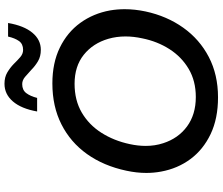

<svg xmlns="http://www.w3.org/2000/svg" viewBox="-88 -892 992 856"><g transform="rotate(-90 408.0 -464.0)"><path d="M402 12Q307.5 12 238.2 -21Q169 -54 126.8 -111Q84.5 -168 71 -242Q65 -274 65 -307.5Q65 -351 75 -397Q96.5 -498 149.2 -572Q202 -646 281.8 -686.2Q361.5 -726.5 464 -726.5Q555.5 -726.5 623.8 -693.2Q692 -660 734 -602Q776 -544 789.5 -469.5Q795 -437.5 795 -404Q795 -359 785 -311.5Q764.5 -216 712.5 -143Q660.5 -70 581.8 -29Q503 12 402 12ZM403.5 -87Q475 -87 528.8 -118.8Q582.5 -150.5 617 -204.5Q651.5 -258.5 665 -325.5Q673.5 -364.5 673.5 -400.5Q673.5 -440.5 663 -477Q643 -545.5 591.8 -586.5Q540.5 -627.5 462.5 -627.5Q389 -627.5 334.2 -595.5Q279.5 -563.5 244 -507.8Q208.5 -452 193.5 -381.5Q185.5 -344.5 185.5 -310.5Q185.5 -269 197.5 -232.5Q219 -165.5 272.2 -126.2Q325.5 -87 403.5 -87ZM614 -778Q584 -778 562.8 -790.8Q541.5 -803.5 525 -820Q508 -836 493 -848.5Q478 -861 461 -861Q434.5 -861 420.8 -842.8Q407 -824.5 399.5 -794.5H339Q351.5 -865 383.8 -902.5Q416 -940 462.5 -940Q492 -940 513 -927.5Q534 -915 550.5 -899Q566.5 -882.5 581.2 -869.8Q596 -857 613.5 -857Q640 -857 653 -875.2Q666 -893.5 673 -924H733.5Q721.5 -853.5 690.2 -815.8Q659 -778 614 -778Z"/></g></svg>

Font: Heraclito Medium
Style: Italic
Weight: 500
Italic angle: -12°
Designer: Kostas Bartsokas (font) & Cristiano Sobral (main changes)
Foundry: Kostas Bartsokas (font) & Cristiano Sobral (main changes)
Version: Version 1.00;July 8, 2020;FontCreator 13.0.0.2655 64-bit